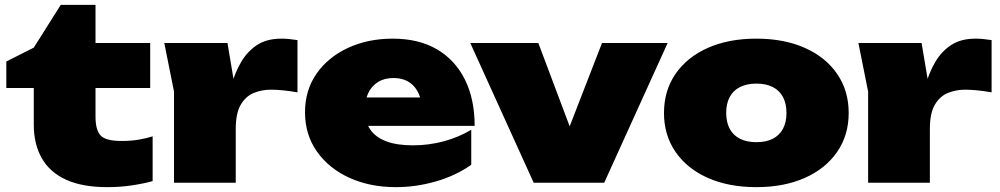

<svg xmlns="http://www.w3.org/2000/svg" viewBox="-20 -752 4116 790"><path d="M6 -390V-499L119 -556L230 -732H373V-575H598V-390H373V-272Q373 -217 394 -194.5Q415 -172 480 -172Q520 -172 551.5 -177.5Q583 -183 608 -191V-7Q574 3 524.5 10.5Q475 18 421 18Q319 18 252 -12.5Q185 -43 152 -101Q119 -159 119 -239V-390Z M656 -575H916L950 -372V0H696V-375ZM1204 -587V-372Q1170 -378 1143 -380.5Q1116 -383 1095 -383Q1057 -383 1024 -369.5Q991 -356 970.5 -321Q950 -286 950 -221L905 -277Q915 -339 930.5 -395.5Q946 -452 972 -496.5Q998 -541 1038 -567Q1078 -593 1138 -593Q1153 -593 1169 -591.5Q1185 -590 1204 -587Z M1609 18Q1502 18 1417.5 -20.5Q1333 -59 1284 -128.5Q1235 -198 1235 -290Q1235 -381 1282.5 -449Q1330 -517 1412 -555Q1494 -593 1596 -593Q1703 -593 1778 -549Q1853 -505 1893 -424.5Q1933 -344 1933 -234H1443V-351H1785L1717 -313Q1712 -352 1697 -378Q1682 -404 1657.5 -417.5Q1633 -431 1599 -431Q1561 -431 1534.5 -414Q1508 -397 1494.5 -367.5Q1481 -338 1481 -301Q1481 -253 1502.5 -220.5Q1524 -188 1568 -171Q1612 -154 1679 -154Q1744 -154 1805.5 -170.5Q1867 -187 1919 -218V-74Q1855 -29 1773.5 -5.5Q1692 18 1609 18Z M2365 -123 2282 -124 2457 -575H2727L2466 0H2176L1915 -575H2195Z M3092 18Q2978 18 2892.5 -20Q2807 -58 2759.5 -127Q2712 -196 2712 -287Q2712 -379 2759.5 -448Q2807 -517 2892.5 -555Q2978 -593 3092 -593Q3206 -593 3291.5 -555Q3377 -517 3424.5 -448Q3472 -379 3472 -287Q3472 -196 3424.5 -127Q3377 -58 3291.5 -20Q3206 18 3092 18ZM3092 -167Q3132 -167 3159.5 -181Q3187 -195 3201.5 -222Q3216 -249 3216 -287Q3216 -326 3201.5 -353Q3187 -380 3159.5 -394Q3132 -408 3092 -408Q3053 -408 3025 -394Q2997 -380 2982.5 -353Q2968 -326 2968 -288Q2968 -249 2982.5 -222Q2997 -195 3025 -181Q3053 -167 3092 -167Z M3512 -575H3772L3806 -372V0H3552V-375ZM4060 -587V-372Q4026 -378 3999 -380.5Q3972 -383 3951 -383Q3913 -383 3880 -369.5Q3847 -356 3826.5 -321Q3806 -286 3806 -221L3761 -277Q3771 -339 3786.5 -395.5Q3802 -452 3828 -496.5Q3854 -541 3894 -567Q3934 -593 3994 -593Q4009 -593 4025 -591.5Q4041 -590 4060 -587Z"/></svg>

Font: Unbounded Black
Style: Regular
Weight: 900
Designer: Luke Prowse, Jean-Baptiste Morizot, Fátima Lázaro, Florian Runge
Foundry: NaN
Version: Version 1.701;gftools[0.9.28.dev5+ged2979d]